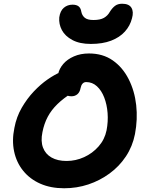

<svg xmlns="http://www.w3.org/2000/svg" viewBox="-20 -997 782 1027"><path d="M323 10Q251 10 195.5 -14.5Q140 -39 104 -83.5Q68 -128 55.5 -187Q43 -246 57 -313Q68 -372 96.5 -421Q125 -470 161 -508Q197 -546 234.5 -572Q272 -598 303.5 -611Q335 -624 353 -624Q375 -624 387 -617.5Q399 -611 408 -593Q422 -565 409 -541.5Q396 -518 368 -502Q320 -472 287.5 -440.5Q255 -409 235.5 -372.5Q216 -336 207 -290Q197 -242 210 -207.5Q223 -173 255.5 -154.5Q288 -136 336 -136Q385 -136 430 -156.5Q475 -177 507.5 -214Q540 -251 550 -300Q559 -347 555.5 -392.5Q552 -438 537.5 -475.5Q523 -513 498.5 -535.5Q474 -558 441 -558Q429 -558 421.5 -549.5Q414 -541 411 -526Q407 -504 394 -493Q381 -482 362 -482Q339 -482 319.5 -495.5Q300 -509 291.5 -535.5Q283 -562 291 -601Q297 -630 318.5 -655Q340 -680 375.5 -695.5Q411 -711 456 -711Q530 -711 583 -674Q636 -637 668 -574Q700 -511 708.5 -435Q717 -359 702 -280Q689 -214 653.5 -160.5Q618 -107 566 -69Q514 -31 452.5 -10.5Q391 10 323 10ZM466 -762Q406 -762 367 -783Q328 -804 311 -836Q294 -868 297 -904Q302 -939 321.5 -955.5Q341 -972 368 -972Q389 -972 400.5 -963Q412 -954 415 -934Q419 -914 433.5 -902Q448 -890 480 -890Q516 -890 536 -901.5Q556 -913 567 -933Q580 -954 595 -965.5Q610 -977 633 -977Q670 -977 683 -955.5Q696 -934 686 -899Q676 -859 648 -828Q620 -797 574.5 -779.5Q529 -762 466 -762Z"/></svg>

Font: Shantell Sans
Style: Bold Italic
Weight: 700
Italic angle: -11°
Designer: Stephen Nixon, Anya Danilova, Shantell Martin
Foundry: Arrow Type
Version: Version 1.011;[c5ecc13dd]